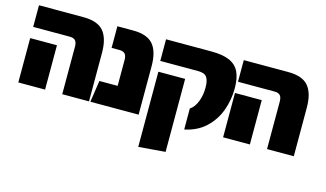

<svg xmlns="http://www.w3.org/2000/svg" viewBox="-91 -860 2329 1372"><g transform="rotate(15 1074.0 -174.0)"><path d="M375 -351Q375 -382 362.5 -396.5Q350 -411 320 -411H50V-571H379Q484 -571 528.5 -518.5Q573 -466 573 -359V0H375ZM50 -328H248V0H50Z M940 -359V0H583L607 -160H742V-351Q742 -382 729.5 -396.5Q717 -411 687 -411H630V-571H746Q851 -571 895.5 -518.5Q940 -466 940 -359Z M1282 -137Q1315 -159 1333.5 -206Q1352 -253 1352 -310Q1352 -362 1335 -386.5Q1318 -411 1271 -411H990V-571H1325Q1410 -571 1460 -549Q1510 -527 1532.5 -481Q1555 -435 1555 -359Q1555 -273 1526 -194Q1497 -115 1436 -58Q1375 -1 1282 18ZM997 -333H1195V207L997 223Z M1890 -351Q1890 -382 1877.5 -396.5Q1865 -411 1835 -411H1565V-571H1894Q1999 -571 2043.5 -518.5Q2088 -466 2088 -359V0H1890ZM1565 -328H1763V0H1565Z"/></g></svg>

Font: FiraGO Heavy
Style: Regular
Weight: 900
Designer: bBox Type
Foundry: bBox Type GmbH
Version: Version 1.001